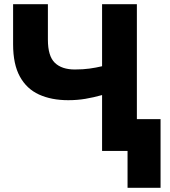

<svg xmlns="http://www.w3.org/2000/svg" viewBox="-20 -720 810 916"><path d="M588.5 176V0H531V-151.5H746V176ZM467 0V-266.5Q426 -255 387.2 -248.5Q348.5 -242 305.5 -242Q225.5 -242 166.2 -269Q107 -296 74.8 -354.8Q42.5 -413.5 42.5 -508.5V-700H208.5V-531Q208.5 -452.5 241.5 -420.5Q274.5 -388.5 337 -388.5Q376.5 -388.5 407 -392.8Q437.5 -397 467 -404V-700H633V0Z"/></svg>

Font: Geologica Cursive
Style: Bold
Weight: 700
Designer: Sindre Bremnes, Frode Helland
Foundry: Monokrom Skriftforlag AS
Version: Version 1.010;gftools[0.9.28]